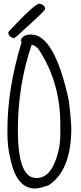

<svg xmlns="http://www.w3.org/2000/svg" viewBox="-20 -1027 454 1074"><path d="M153.3 -834Q284.2 -834 364.3 -467.8Q375 -391.6 378.9 -311.5Q378.9 -74.2 252.9 8.8Q203.1 27.3 175.8 27.3Q72.3 27.3 38.1 -138.7Q21.5 -202.1 21.5 -286.1V-301.8Q21.5 -529.3 99.6 -787.1V-796.9L95.7 -799.8Q106.4 -834 153.3 -834ZM157.2 -776.4Q80.1 -551.8 80.1 -301.8V-293Q80.1 -77.1 151.4 -38.1L175.8 -31.2H185.5Q271.5 -31.2 307.6 -185.5Q317.4 -224.6 317.4 -276.4V-333Q317.4 -569.3 194.3 -753.9Q170.9 -776.4 157.2 -776.4ZM201.2 -1006.8Q232.4 -999 232.4 -976.6Q232.4 -966.8 115.2 -862.3Q65.4 -813.5 56.6 -813.5Q26.4 -821.3 26.4 -847.7Q173.8 -1006.8 201.2 -1006.8Z"/></svg>

Font: Sue Ellen Francisco 
Style: Regular
Weight: 400
Designer: Kimberly Geswein
Foundry: Kimberly Geswein
Version: Version 1.002 2007